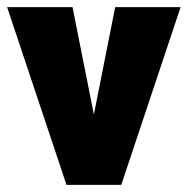

<svg xmlns="http://www.w3.org/2000/svg" viewBox="-20 -520 528 540"><path d="M184 -500 244 -198 304 -500H488L321 0H167L0 -500Z"/></svg>

Font: Epunda Sans Black
Style: Regular
Weight: 900
Designer: Simon Atzbach
Foundry: typofactur
Version: Version 2.204; ttfautohint (v1.8.4.7-5d5b)